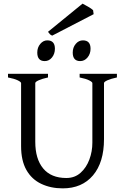

<svg xmlns="http://www.w3.org/2000/svg" viewBox="-20 -1021 694 1056"><path d="M623 -595Q590 -588 571 -579.5Q552 -571 552 -564V-256Q552 -128 491.5 -56.5Q431 15 325 15Q259 15 206.5 -10Q154 -35 125 -86.5Q96 -138 96 -217V-564Q96 -570 78 -579Q60 -588 24 -595V-615H244V-595Q212 -588 193 -579.5Q174 -571 174 -564V-241Q174 -147 217.5 -94.5Q261 -42 345 -42Q391 -42 423 -70.5Q455 -99 471.5 -143.5Q488 -188 488 -236V-564Q488 -570 470.5 -579Q453 -588 418 -595V-615H623ZM226 -685Q185 -685 185 -732Q185 -760 201.5 -779.5Q218 -799 240 -799Q282 -799 282 -753Q282 -725 266 -705Q250 -685 226 -685ZM421 -685Q380 -685 380 -732Q380 -760 396.5 -779.5Q413 -799 436 -799Q478 -799 478 -753Q478 -725 461.5 -705Q445 -685 421 -685ZM267 -825Q258 -829 254.5 -833Q251 -837 244 -846L434 -1001Q444 -996 464 -984.5Q484 -973 492 -965L495 -943Z"/></svg>

Font: ChillKai
Style: Regular
Weight: 400
Designer: ChillType
Foundry: 寒蝉字型
Version: Version 2.000